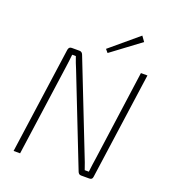

<svg xmlns="http://www.w3.org/2000/svg" viewBox="-159 -1018 1010 1135"><g transform="rotate(20 346.0 -450.5)"><path d="M649 -690 555 -19Q554 -9 549 -4.5Q544 0 534 0H483Q474 0 469 -4.5Q464 -9 461 -17L240 -580Q233 -597 225.5 -615.5Q218 -634 212 -653H189Q187 -633 184.5 -612.5Q182 -592 179 -571L99 0H58L152 -671Q154 -681 159 -685.5Q164 -690 173 -690H222Q230 -690 235.5 -685.5Q241 -681 244 -673L460 -123Q468 -103 476.5 -81Q485 -59 492 -37H518Q521 -60 523.5 -82Q526 -104 530 -126L608 -690ZM540 -901 563 -869 382 -734 365 -754Z"/></g></svg>

Font: Exo 2 ExtraLight
Style: Italic
Weight: 250
Italic angle: -8°
Designer: Natanael Gama
Foundry: Natanael Gama
Version: Version 2.010